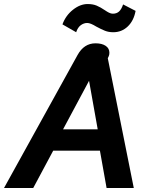

<svg xmlns="http://www.w3.org/2000/svg" viewBox="-26 -933 760 953"><path d="M359 -660Q391 -718 448 -718Q480 -718 498.5 -705.5Q517 -693 517 -671Q517 -661 513.5 -653.5Q510 -646 509 -644L638 0H503L470 -185H238L139 0H-6ZM459 -291 416 -532 287 -291ZM284 -812Q300 -856 336 -884.5Q372 -913 409 -913Q435 -913 454 -905Q473 -897 495 -882Q505 -875 515 -870Q525 -865 534 -865Q553 -865 565 -876Q577 -887 585 -911L647 -879Q638 -830 608 -801.5Q578 -773 536 -773Q513 -773 494.5 -780.5Q476 -788 452 -801Q423 -819 407 -819Q390 -819 375 -808Q360 -797 352 -773Z"/></svg>

Font: Niramit
Style: Bold Italic
Weight: 700
Italic angle: -10°
Designer: Katatrad Aksorn Co.,Ltd.
Foundry: Cadson Demak Co.,Ltd.
Version: Version 1.001; ttfautohint (v1.6)